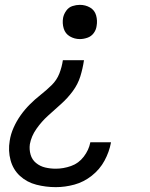

<svg xmlns="http://www.w3.org/2000/svg" viewBox="-20 -558 616 791"><path d="M309 -397Q324 -397 340 -402.5Q356 -408 366 -421.5Q376 -435 378 -451Q382 -473 376 -494.5Q370 -516 351 -527Q332 -538 309 -538Q294 -538 278.5 -533Q263 -528 253 -514Q243 -500 240 -485Q236 -462 242.5 -440.5Q249 -419 268 -408Q287 -397 309 -397ZM210 213Q248 213 286.5 202.5Q325 192 358 166Q391 140 410.5 104Q430 68 437 30V28H352V29Q346 60 325 87.5Q304 115 272.5 126Q241 137 210 137Q187 137 166 132Q145 127 128.5 113.5Q112 100 106 79Q100 58 103 36Q109 3 130 -27Q151 -57 177.5 -81Q204 -105 231 -129Q258 -153 279.5 -182Q301 -211 311 -243.5Q321 -276 326 -310H239Q235 -282 224.5 -255Q214 -228 192.5 -207Q171 -186 147.5 -167.5Q124 -149 103 -128Q82 -107 65 -83Q48 -59 36 -32Q24 -5 20 22Q13 63 23.5 102Q34 141 62.5 167Q91 193 130 203Q169 213 210 213Z"/></svg>

Font: Iosevka Sparkle Oblique
Style: Regular
Weight: 400
Italic angle: -9°
Designer: Belleve Invis
Foundry: Belleve Invis
Version: Version 4.5.0; ttfautohint (v1.8.3)